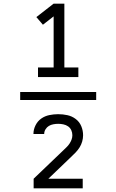

<svg xmlns="http://www.w3.org/2000/svg" viewBox="-20 -868 640 1056"><path d="M189 -444V-497H275V-778L216 -732L180 -774L275 -848H334V-497H411V-444ZM91 -318V-362H509V-318ZM165 168V115L328 -41Q337 -50 346 -58.5Q355 -67 362 -77.5Q369 -88 373.5 -100Q378 -112 378 -124Q378 -139 372 -152Q366 -165 354.5 -173Q343 -181 328.5 -184Q314 -187 300 -187Q287 -187 273.5 -184.5Q260 -182 249 -175.5Q238 -169 230.5 -157Q223 -145 223 -131Q223 -131 223 -131Q223 -131 223 -131H164Q164 -131 164 -131.5Q164 -132 164 -132Q164 -156 175.5 -179Q187 -202 207 -216Q227 -230 251.5 -235Q276 -240 300 -240Q326 -240 351 -234.5Q376 -229 396.5 -213.5Q417 -198 427 -174Q437 -150 437 -124Q437 -107 432 -89.5Q427 -72 417.5 -57Q408 -42 395.5 -29Q383 -16 370 -4V-3Q370 -3 369.5 -3Q369 -3 369 -3L246 115H435V168Z"/></svg>

Font: Iosevka SS04 Light Extended
Style: Regular
Weight: 300
Width: 7
Monospace: yes
Designer: Belleve Invis
Foundry: Belleve Invis
Version: Version 19.0.0; ttfautohint (v1.8.4)